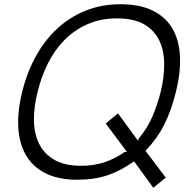

<svg xmlns="http://www.w3.org/2000/svg" viewBox="-20 -840 888 908"><path d="M764 0 705 48 614 -77Q551 -32 488 -11Q425 10 346 10Q257 10 196.5 -20Q136 -50 103.5 -105Q71 -160 66.5 -236.5Q62 -313 85 -406Q108 -499 150.5 -575.5Q193 -652 252 -706Q311 -760 386 -790Q461 -820 550 -820Q640 -820 701 -790.5Q762 -761 794.5 -706.5Q827 -652 831 -575.5Q835 -499 812 -406Q791 -319 757 -251.5Q723 -184 668 -127ZM740 -406Q757 -475 756.5 -538Q756 -601 733 -649Q710 -697 661.5 -725Q613 -753 534 -753Q456 -753 393.5 -725.5Q331 -698 284.5 -650.5Q238 -603 206.5 -540Q175 -477 158 -406Q140 -336 140.5 -272.5Q141 -209 164.5 -161Q188 -113 236.5 -84.5Q285 -56 363 -56Q426 -56 476.5 -73.5Q527 -91 569 -121L580 -122L480 -256L538 -304L633 -174L636 -185Q678 -235 701.5 -290.5Q725 -346 740 -406Z"/></svg>

Font: TypoPRO Sinkin Sans
Style: 300 Light Italic
Weight: 300
Italic angle: -112°
Designer: Keith Bates
Foundry: K-Type
Version: Sinkin Sans (version 1.0)  by Keith Bates   •   © 2014   www